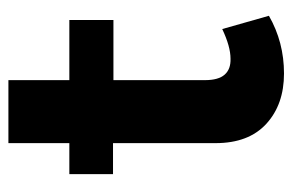

<svg xmlns="http://www.w3.org/2000/svg" viewBox="-142 -560 709 466"><g transform="rotate(-90 213.0 -327.5)"><path d="M375 -143.1 407.2 -29.8Q343.3 6.8 267.1 6.8Q191.9 6.8 145 -36.1Q98.1 -79.1 98.1 -159.2V-408.2H22.9V-514.2H98.1V-662.1H251V-514.2H397V-407.2H251V-185.1Q251 -152.3 264.4 -137.2Q277.8 -122.1 303.2 -123Q332.5 -123 375 -143.1Z"/></g></svg>

Font: Montserrat arm SemiBold
Style: Regular
Weight: 600
Designer: Julieta Ulanovsky
Foundry: Julieta Ulanovsky
Version: Version 6.000;PS 006.000;hotconv 1.0.88;makeotf.lib2.5.64775